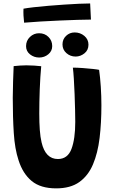

<svg xmlns="http://www.w3.org/2000/svg" viewBox="-20 -1046 646 1083"><path d="M297 16.5Q209 16.5 158.8 -25Q108.5 -66.5 84.5 -142.5Q63.5 -206 57.8 -294.8Q52 -383.5 52 -494.5Q52 -536.5 53.8 -587Q55.5 -637.5 57 -673Q74.5 -675 93 -676.2Q111.5 -677.5 128.5 -677.5Q151 -677.5 173 -676Q195 -674.5 212.5 -672.5Q207 -614.5 204.2 -542.2Q201.5 -470 201.5 -405.5Q201.5 -353.5 204.5 -313Q207.5 -272.5 214.5 -243Q236.5 -149 306.5 -149Q361.5 -149 383 -205.5Q404.5 -262 404.5 -358.5Q404.5 -384.5 403.5 -426.2Q402.5 -468 400.8 -514.5Q399 -561 396.5 -601.2Q394 -641.5 391 -664.5Q414.5 -664.5 446.5 -662.2Q478.5 -660 505 -657Q531.5 -654 539 -652Q545 -610.5 548.5 -557.5Q552 -504.5 552 -452.5Q552 -353 541.8 -267.8Q531.5 -182.5 504.5 -118.8Q477.5 -55 427.5 -19.2Q377.5 16.5 297 16.5ZM406.5 -727Q376.5 -727 354.5 -746.5Q332.5 -766 332.5 -795.5Q332.5 -824.5 352.8 -843.8Q373 -863 401 -863Q432.5 -863 455.8 -843.5Q479 -824 479 -794Q479 -763 456.2 -745Q433.5 -727 406.5 -727ZM201 -721.5Q172 -721.5 149.5 -739.2Q127 -757 127 -785.5Q127 -816.5 148.8 -837.5Q170.5 -858.5 200.5 -858.5Q232.5 -858.5 253.5 -837.5Q274.5 -816.5 274.5 -786Q274.5 -758 252.5 -739.8Q230.5 -721.5 201 -721.5ZM493 -935.5Q463.5 -935.5 417 -934Q370.5 -932.5 316.8 -930.2Q263 -928 210.2 -924.8Q157.5 -921.5 116 -918Q113.5 -938 112.5 -958.2Q111.5 -978.5 112.5 -997Q133.5 -1001 170.2 -1005.2Q207 -1009.5 251.8 -1013.2Q296.5 -1017 341.8 -1020Q387 -1023 425.5 -1024.8Q464 -1026.5 488.5 -1026.5Z"/></svg>

Font: Grandstander SemiBold
Style: Regular
Weight: 600
Designer: Tyler Finck
Foundry: Etcetera Type Co
Version: Version 1.200; ttfautohint (v1.8.3)